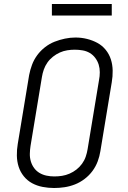

<svg xmlns="http://www.w3.org/2000/svg" viewBox="-20 -934 640 962"><path d="M251 8Q222 8 193.5 2.5Q165 -3 141 -16Q117 -29 99.5 -50.5Q82 -72 73.5 -98.5Q65 -125 64.5 -154.5Q64 -184 69 -213L126 -558Q131 -584 140.5 -609.5Q150 -635 166.5 -657.5Q183 -680 205.5 -697.5Q228 -715 253.5 -725Q279 -735 305.5 -740.5Q332 -746 358 -746Q388 -746 416 -739Q444 -732 468 -719Q492 -706 509.5 -684.5Q527 -663 535.5 -636.5Q544 -610 544.5 -580.5Q545 -551 540 -522L483 -177Q479 -151 469.5 -125.5Q460 -100 443.5 -77.5Q427 -55 404 -37.5Q381 -20 355.5 -10Q330 0 303.5 4Q277 8 251 8ZM252 -50Q272 -50 291 -53Q310 -56 328.5 -64Q347 -72 363 -84.5Q379 -97 391 -113.5Q403 -130 409.5 -149Q416 -168 419 -187L476 -532Q480 -552 480 -572Q480 -592 474.5 -610Q469 -628 457.5 -643.5Q446 -659 430 -668.5Q414 -678 394.5 -681.5Q375 -685 355 -685Q336 -685 317 -682Q298 -679 280 -671Q262 -663 245.5 -650Q229 -637 217.5 -620.5Q206 -604 199.5 -585.5Q193 -567 190 -548L133 -203Q130 -184 129.5 -164Q129 -144 134.5 -125.5Q140 -107 151 -92Q162 -77 178 -67.5Q194 -58 213 -54Q232 -50 252 -50ZM240 -856V-914H540V-856Z"/></svg>

Font: Iosevka Slab Light Extended
Style: Italic
Weight: 300
Width: 7
Italic angle: -9°
Monospace: yes
Designer: Belleve Invis
Foundry: Belleve Invis
Version: Version 11.1.0; ttfautohint (v1.8.3)